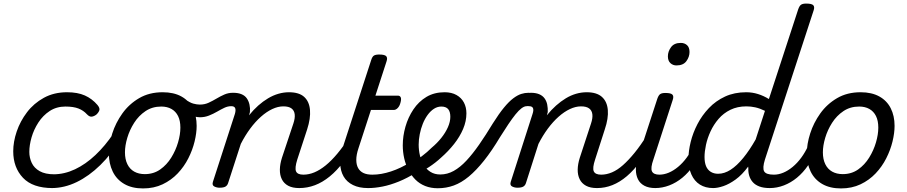

<svg xmlns="http://www.w3.org/2000/svg" viewBox="-20 -1035 5071 1074"><path d="M274 17Q163 17 108.5 -40.5Q54 -98 54 -189Q54 -242 73.5 -299.5Q93 -357 131 -407Q169 -457 225.5 -488Q282 -519 355 -519Q414 -519 454.5 -501Q495 -483 525 -448Q540 -430 535.5 -417.5Q531 -405 519 -394Q506 -384 493 -382.5Q480 -381 466 -396Q447 -417 419 -428Q391 -439 346 -439Q296 -439 258 -414Q220 -389 194.5 -349.5Q169 -310 156.5 -266.5Q144 -223 144 -185Q144 -153 157.5 -124Q171 -95 202 -77.5Q233 -60 284 -60Q298 -60 303.5 -48.5Q309 -37 307 -21.5Q305 -6 296.5 5.5Q288 17 274 17Z M268 17Q259 17 255 5.5Q251 -6 252.5 -21.5Q254 -37 261 -48.5Q268 -60 279 -60Q340 -60 399.5 -88Q459 -116 514 -168Q569 -220 615 -289Q621 -297 633 -292Q645 -287 653.5 -277.5Q662 -268 656 -259Q604 -173 541 -111.5Q478 -50 409 -16.5Q340 17 268 17Z M780 19Q718 19 675 -6Q632 -31 610.5 -75.5Q589 -120 589 -176Q589 -229 608 -288.5Q627 -348 664.5 -400.5Q702 -453 758.5 -486Q815 -519 890 -519Q952 -519 994.5 -495.5Q1037 -472 1058.5 -429.5Q1080 -387 1080 -331Q1080 -291 1068.5 -243.5Q1057 -196 1033.5 -149.5Q1010 -103 974 -65Q938 -27 889.5 -4Q841 19 780 19ZM790 -61Q839 -61 876 -87Q913 -113 938 -153.5Q963 -194 976 -238.5Q989 -283 989 -321Q989 -360 976 -386Q963 -412 939 -425.5Q915 -439 882 -439Q832 -439 794 -413.5Q756 -388 730.5 -348Q705 -308 692 -264Q679 -220 679 -183Q679 -144 692.5 -116.5Q706 -89 731 -75Q756 -61 790 -61Z M1098 -379Q1083 -379 1064 -384.5Q1045 -390 1027.5 -399Q1010 -408 997 -418Q988 -425 986 -438Q984 -451 987.5 -463.5Q991 -476 998 -482Q1005 -488 1014 -481Q1041 -461 1061 -455.5Q1081 -450 1098 -450Q1125 -450 1147.5 -460.5Q1170 -471 1191 -483.5Q1212 -496 1234.5 -506Q1257 -516 1283 -516Q1298 -516 1304.5 -504.5Q1311 -493 1310 -478.5Q1309 -464 1299.5 -452.5Q1290 -441 1273 -441Q1254 -441 1235 -432Q1216 -423 1194.5 -410.5Q1173 -398 1149 -388.5Q1125 -379 1098 -379Z M1654 17Q1616 17 1592 4Q1568 -9 1556.5 -32.5Q1545 -56 1545.5 -86.5Q1546 -117 1557 -152L1621 -344Q1631 -374 1628.5 -395.5Q1626 -417 1610.5 -428.5Q1595 -440 1565 -440Q1535 -440 1503 -425Q1471 -410 1439.5 -382Q1408 -354 1379.5 -315.5Q1351 -277 1327 -230L1256 -11Q1252 2 1241.5 8.5Q1231 15 1208 15Q1192 15 1178.5 8Q1165 1 1171 -18L1294 -398Q1300 -419 1295.5 -430Q1291 -441 1274 -441Q1260 -441 1254 -452.5Q1248 -464 1249 -478.5Q1250 -493 1259 -504.5Q1268 -516 1284 -516Q1312 -516 1331 -508Q1350 -500 1360.5 -485Q1371 -470 1375.5 -450Q1380 -430 1378 -408L1373 -390Q1398 -421 1424.5 -444.5Q1451 -468 1479.5 -485Q1508 -502 1537.5 -510.5Q1567 -519 1596 -519Q1653 -519 1681.5 -493Q1710 -467 1714 -420Q1718 -373 1698 -311L1643 -143Q1628 -95 1636 -76.5Q1644 -58 1677 -58Q1691 -58 1697 -46.5Q1703 -35 1700.5 -20.5Q1698 -6 1686.5 5.5Q1675 17 1654 17Z M1654 17Q1640 17 1633.5 5.5Q1627 -6 1629.5 -20.5Q1632 -35 1644 -46.5Q1656 -58 1677 -58Q1708 -58 1739 -71Q1770 -84 1802 -110Q1834 -136 1867 -175.5Q1900 -215 1934 -268Q1943 -282 1954.5 -281Q1966 -280 1973 -270.5Q1980 -261 1975 -249Q1940 -181 1902.5 -131Q1865 -81 1824.5 -48Q1784 -15 1741.5 1Q1699 17 1654 17Z M2038 17Q1989 17 1954.5 0Q1920 -17 1902 -48Q1884 -79 1883 -121.5Q1882 -164 1899 -215L2056 -698Q2062 -718 2071.5 -724Q2081 -730 2101 -730Q2132 -730 2140.5 -720.5Q2149 -711 2142 -691L2080 -500H2206Q2217 -500 2221.5 -490.5Q2226 -481 2220 -460Q2215 -441 2204.5 -430.5Q2194 -420 2183 -420H2055L1985 -205Q1973 -169 1973 -141Q1973 -113 1983.5 -94.5Q1994 -76 2013.5 -67Q2033 -58 2062 -58Q2076 -58 2081.5 -46.5Q2087 -35 2085 -20.5Q2083 -6 2071 5.5Q2059 17 2038 17Z M2041 17Q2022 17 2016 5.5Q2010 -6 2014.5 -20.5Q2019 -35 2032 -46.5Q2045 -58 2064 -58Q2112 -58 2167 -76Q2222 -94 2276 -128Q2287 -136 2297 -130.5Q2307 -125 2313 -113Q2319 -101 2318.5 -88.5Q2318 -76 2308 -70Q2259 -39 2211 -19.5Q2163 0 2120 8.5Q2077 17 2041 17Z M2275 -121Q2309 -138 2339.5 -161Q2370 -184 2395 -209Q2425 -234 2448.5 -263.5Q2472 -293 2485.5 -323.5Q2499 -354 2499 -382Q2499 -410 2487 -424.5Q2475 -439 2448 -439Q2434 -439 2427.5 -451Q2421 -463 2422.5 -479Q2424 -495 2435 -507Q2446 -519 2467 -519Q2506 -519 2533.5 -503.5Q2561 -488 2575 -461.5Q2589 -435 2589 -401Q2589 -357 2570.5 -313.5Q2552 -270 2520 -229.5Q2488 -189 2447 -153Q2417 -125 2380.5 -101Q2344 -77 2306 -57Z M2429 18Q2390 18 2358.5 5.5Q2327 -7 2304 -30Q2281 -53 2265 -83.5Q2249 -114 2241 -149.5Q2233 -185 2233 -222Q2233 -274 2248 -326.5Q2263 -379 2292.5 -423Q2322 -467 2365.5 -493Q2409 -519 2467 -519Q2478 -519 2481.5 -507Q2485 -495 2481.5 -479Q2478 -463 2469.5 -451Q2461 -439 2449 -439Q2427 -439 2407.5 -426.5Q2388 -414 2372 -392Q2356 -370 2345 -342.5Q2334 -315 2328 -284.5Q2322 -254 2322 -226Q2322 -195 2329 -165Q2336 -135 2350.5 -111.5Q2365 -88 2388 -73.5Q2411 -59 2443 -59Q2482 -59 2518 -79Q2554 -99 2589 -136.5Q2624 -174 2660.5 -226.5Q2697 -279 2737 -345Q2771 -399 2799 -433Q2827 -467 2851 -485Q2875 -503 2895.5 -509.5Q2916 -516 2937 -516Q2951 -516 2956.5 -504.5Q2962 -493 2960.5 -478.5Q2959 -464 2950.5 -452.5Q2942 -441 2926 -441Q2913 -441 2897.5 -429.5Q2882 -418 2863.5 -395Q2845 -372 2823.5 -340Q2802 -308 2777 -268Q2731 -191 2687.5 -136.5Q2644 -82 2602.5 -47.5Q2561 -13 2518.5 2.5Q2476 18 2429 18Z M3319 17Q3282 17 3258 4Q3234 -9 3222.5 -32.5Q3211 -56 3211.5 -86.5Q3212 -117 3223 -152L3286 -344Q3296 -374 3293.5 -395.5Q3291 -417 3275.5 -428.5Q3260 -440 3230 -440Q3200 -440 3168 -425Q3136 -410 3104.5 -382Q3073 -354 3044.5 -315.5Q3016 -277 2992 -230L2922 -11Q2918 2 2907.5 8.5Q2897 15 2874 15Q2858 15 2844.5 8Q2831 1 2837 -18L2959 -398Q2966 -419 2961.5 -430Q2957 -441 2939 -441Q2925 -441 2919 -452.5Q2913 -464 2914 -478.5Q2915 -493 2924.5 -504.5Q2934 -516 2949 -516Q2977 -516 2996 -508Q3015 -500 3026 -485Q3037 -470 3041 -450Q3045 -430 3044 -408L3039 -390Q3064 -421 3090.5 -444.5Q3117 -468 3145 -485Q3173 -502 3202.5 -510.5Q3232 -519 3262 -519Q3318 -519 3347 -493Q3376 -467 3380 -420Q3384 -373 3363 -311L3309 -143Q3293 -95 3301.5 -76.5Q3310 -58 3343 -58Q3357 -58 3362.5 -46.5Q3368 -35 3366 -20.5Q3364 -6 3352 5.5Q3340 17 3319 17Z M3320 17Q3306 17 3299.5 5.5Q3293 -6 3295.5 -20.5Q3298 -35 3310 -46.5Q3322 -58 3343 -58Q3373 -58 3403.5 -71Q3434 -84 3465 -111.5Q3496 -139 3529.5 -180Q3563 -221 3598 -277Q3607 -290 3619 -289Q3631 -288 3637.5 -278.5Q3644 -269 3638 -257Q3602 -187 3564 -135Q3526 -83 3486.5 -49.5Q3447 -16 3405.5 0.5Q3364 17 3320 17Z M3646 17Q3609 17 3584.5 4Q3560 -9 3548.5 -32.5Q3537 -56 3537 -86Q3537 -116 3549 -152L3657 -483Q3664 -503 3673.5 -509Q3683 -515 3702 -515Q3733 -515 3741.5 -505.5Q3750 -496 3743 -476L3635 -143Q3618 -95 3627 -76.5Q3636 -58 3669 -58Q3683 -58 3689 -46.5Q3695 -35 3692.5 -20.5Q3690 -6 3678.5 5.5Q3667 17 3646 17ZM3764 -669Q3744 -669 3730 -682Q3716 -695 3716 -720Q3716 -747 3733.5 -771Q3751 -795 3788 -795Q3809 -795 3823 -782.5Q3837 -770 3837 -744Q3837 -717 3819.5 -693Q3802 -669 3764 -669Z M3645 17Q3631 17 3624.5 5.5Q3618 -6 3620.5 -20.5Q3623 -35 3635 -46.5Q3647 -58 3668 -58Q3694 -58 3720.5 -69Q3747 -80 3773 -101.5Q3799 -123 3821 -153Q3843 -183 3860 -220Q3865 -235 3877.5 -234.5Q3890 -234 3899.5 -224.5Q3909 -215 3905 -201Q3887 -150 3859 -109.5Q3831 -69 3797 -41Q3763 -13 3724 2Q3685 17 3645 17Z M3969 17Q3926 17 3895 -2.5Q3864 -22 3847.5 -59Q3831 -96 3831 -146Q3831 -190 3843.5 -241Q3856 -292 3881.5 -341Q3907 -390 3945.5 -430.5Q3984 -471 4036 -495Q4088 -519 4154 -519Q4188 -519 4220 -509Q4252 -499 4281 -481L4445 -983Q4452 -1003 4461.5 -1009Q4471 -1015 4490 -1015Q4521 -1015 4529.5 -1005.5Q4538 -996 4531 -976L4259 -143Q4244 -95 4254.5 -76.5Q4265 -58 4309 -58Q4321 -58 4326.5 -46.5Q4332 -35 4329.5 -20.5Q4327 -6 4316 5.5Q4305 17 4286 17Q4251 17 4227.5 8Q4204 -1 4190.5 -16.5Q4177 -32 4171 -52Q4165 -72 4166 -93L4165 -103Q4131 -57 4095 -31Q4059 -5 4026.5 6Q3994 17 3969 17ZM3997 -63Q4032 -63 4067 -85.5Q4102 -108 4137.5 -151.5Q4173 -195 4207 -255L4259 -415Q4230 -429 4205 -434.5Q4180 -440 4155 -440Q4105 -440 4066 -421Q4027 -402 3999.5 -370Q3972 -338 3954.5 -300Q3937 -262 3929 -224.5Q3921 -187 3921 -157Q3921 -126 3929.5 -105.5Q3938 -85 3955.5 -74Q3973 -63 3997 -63Z M4286 17Q4272 17 4265.5 5.5Q4259 -6 4261.5 -20.5Q4264 -35 4276 -46.5Q4288 -58 4309 -58Q4335 -58 4361.5 -69Q4388 -80 4414 -101.5Q4440 -123 4462 -153Q4484 -183 4501 -220Q4506 -235 4518.5 -234.5Q4531 -234 4540.5 -224.5Q4550 -215 4546 -201Q4528 -150 4500 -109.5Q4472 -69 4438 -41Q4404 -13 4365 2Q4326 17 4286 17Z M4684 19Q4622 19 4579 -6Q4536 -31 4514.5 -75.5Q4493 -120 4493 -176Q4493 -229 4512 -288.5Q4531 -348 4568.5 -400.5Q4606 -453 4662.5 -486Q4719 -519 4794 -519Q4856 -519 4898.5 -495.5Q4941 -472 4962.5 -429.5Q4984 -387 4984 -331Q4984 -291 4972.5 -243.5Q4961 -196 4937.5 -149.5Q4914 -103 4878 -65Q4842 -27 4793.5 -4Q4745 19 4684 19ZM4694 -61Q4743 -61 4780 -87Q4817 -113 4842 -153.5Q4867 -194 4880 -238.5Q4893 -283 4893 -321Q4893 -360 4880 -386Q4867 -412 4843 -425.5Q4819 -439 4786 -439Q4736 -439 4698 -413.5Q4660 -388 4634.5 -348Q4609 -308 4596 -264Q4583 -220 4583 -183Q4583 -144 4596.5 -116.5Q4610 -89 4635 -75Q4660 -61 4694 -61Z"/></svg>

Font: Playwrite BE VLG
Style: Regular
Weight: 400
Designer: Veronika Burian, José Scaglione
Foundry: TypeTogether
Version: Version 1.002